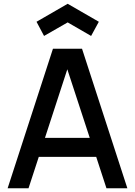

<svg xmlns="http://www.w3.org/2000/svg" viewBox="-20 -1012 725 1032"><path d="M343.8 -891.6 216.8 -818.8 176.3 -895 343.8 -991.7 511.2 -895 469.7 -818.8ZM552.2 0 497.1 -168.9H188.5L133.3 0H21L264.6 -750H420.9L664.6 0ZM221.7 -271H462.4L341.8 -639.6Z"/></svg>

Font: Manrope3 Semibold
Style: Regular
Weight: 600
Width: 4
Designer: Mikhail Sharanda
Foundry: Mikhail Sharanda
Version: Version 3.000;PS 003.000;hotconv 1.0.88;makeotf.lib2.5.64775